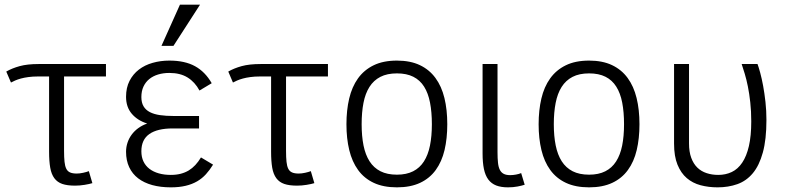

<svg xmlns="http://www.w3.org/2000/svg" viewBox="-20 -786 3362 821"><path d="M433.1 -459H253.9V-141.1Q253.9 -112.8 255.9 -94.2Q257.8 -75.7 263.4 -64.5Q269 -53.2 279.8 -48.6Q290.5 -43.9 308.1 -43.9Q320.3 -43.9 335.2 -47.1Q350.1 -50.3 359.9 -54.2L375 -2.9Q362.8 1 341.8 4.4Q320.8 7.8 300.8 7.8Q267.6 7.8 246.3 0.5Q225.1 -6.8 212.4 -23.9Q199.7 -41 194.8 -68.8Q189.9 -96.7 189.9 -137.2V-459H142.1Q119.6 -459 101.6 -456.5Q83.5 -454.1 69.3 -450.2Q55.2 -446.3 44.7 -441.7Q34.2 -437 26.9 -433.1L6.8 -480Q31.2 -494.1 64 -503.2Q96.7 -512.2 145 -512.2H433.1Z M891.1 -82Q877 -59.1 860.6 -41Q844.2 -22.9 822.8 -10.5Q801.3 2 773.7 8.5Q746.1 15.1 710.4 15.1Q666.5 15.1 631.1 5.4Q595.7 -4.4 570.8 -23.4Q545.9 -42.5 532.5 -71Q519 -99.6 519 -137.2Q519 -156.7 525.1 -175.5Q531.2 -194.3 543 -210.2Q554.7 -226.1 571.5 -238.3Q588.4 -250.5 609.4 -257.8Q568.4 -270.5 543.7 -299.3Q519 -328.1 519 -372.1Q519 -411.1 533.9 -440.2Q548.8 -469.2 574 -488.5Q599.1 -507.8 632.8 -517.3Q666.5 -526.9 704.1 -526.9Q770.5 -526.9 814 -502.9Q857.4 -479 885.3 -430.2L833 -398.9Q813.5 -435.1 782.2 -454.6Q751 -474.1 704.1 -474.1Q678.2 -474.1 656.2 -467.5Q634.3 -460.9 618.4 -448Q602.5 -435.1 593.5 -415.8Q584.5 -396.5 584.5 -371.1Q584.5 -347.2 593.8 -331.5Q603 -315.9 620.8 -306.6Q638.7 -297.4 664.3 -293.7Q689.9 -290 723.1 -290H831.1V-236.8H718.3Q652.8 -236.8 618.7 -212.9Q584.5 -189 584.5 -139.2Q584.5 -114.3 593.5 -95.5Q602.5 -76.7 619.1 -64Q635.7 -51.3 658.9 -44.7Q682.1 -38.1 710.4 -38.1Q733.9 -38.1 752.7 -43Q771.5 -47.9 786.9 -57.1Q802.2 -66.4 815.2 -80.3Q828.1 -94.2 839.4 -112.8ZM721.7 -589.8H670.4L749.5 -766.1H835.4Z M1382.3 -459H1203.1V-141.1Q1203.1 -112.8 1205.1 -94.2Q1207 -75.7 1212.6 -64.5Q1218.3 -53.2 1229 -48.6Q1239.7 -43.9 1257.3 -43.9Q1269.5 -43.9 1284.4 -47.1Q1299.3 -50.3 1309.1 -54.2L1324.2 -2.9Q1312 1 1291 4.4Q1270 7.8 1250 7.8Q1216.8 7.8 1195.6 0.5Q1174.3 -6.8 1161.6 -23.9Q1148.9 -41 1144 -68.8Q1139.2 -96.7 1139.2 -137.2V-459H1091.3Q1068.8 -459 1050.8 -456.5Q1032.7 -454.1 1018.6 -450.2Q1004.4 -446.3 993.9 -441.7Q983.4 -437 976.1 -433.1L956.1 -480Q980.5 -494.1 1013.2 -503.2Q1045.9 -512.2 1094.2 -512.2H1382.3Z M1892.6 -254.9Q1892.6 -193.8 1880.9 -144.3Q1869.1 -94.7 1843.3 -59.1Q1817.4 -23.4 1776.4 -4.2Q1735.4 15.1 1677.2 15.1Q1619.1 15.1 1578.1 -4.2Q1537.1 -23.4 1511.2 -59.1Q1485.4 -94.7 1473.4 -144.3Q1461.4 -193.8 1461.4 -254.9Q1461.4 -314.5 1473.1 -364.5Q1484.9 -414.6 1510.7 -450.7Q1536.6 -486.8 1577.6 -506.8Q1618.7 -526.9 1677.2 -526.9Q1734.4 -526.9 1775.1 -507.6Q1815.9 -488.3 1842 -452.6Q1868.2 -417 1880.4 -366.9Q1892.6 -316.9 1892.6 -254.9ZM1826.7 -254.9Q1826.7 -306.6 1818.8 -347.2Q1811 -387.7 1793.5 -415.5Q1775.9 -443.4 1747.3 -457.8Q1718.8 -472.2 1677.2 -472.2Q1635.3 -472.2 1606.4 -457.3Q1577.6 -442.4 1559.8 -414.3Q1542 -386.2 1534.2 -345.9Q1526.4 -305.7 1526.4 -254.9Q1526.4 -204.1 1534.4 -164.1Q1542.5 -124 1560.3 -96.2Q1578.1 -68.4 1606.9 -53.7Q1635.7 -39.1 1677.2 -39.1Q1717.8 -39.1 1746.3 -53.5Q1774.9 -67.9 1792.7 -95.7Q1810.5 -123.5 1818.6 -163.6Q1826.7 -203.6 1826.7 -254.9Z M2223.6 3.9Q2212.4 7.8 2193.1 11.5Q2173.8 15.1 2152.3 15.1Q2122.6 15.1 2101.8 7.1Q2081.1 -1 2068.1 -18.3Q2055.2 -35.6 2049.3 -63.2Q2043.5 -90.8 2043.5 -129.9V-512.2H2107.4V-134.8Q2107.4 -108.9 2109.4 -90.3Q2111.3 -71.8 2117.2 -60.1Q2123 -48.3 2133.8 -42.7Q2144.5 -37.1 2161.6 -37.1Q2173.8 -37.1 2186.8 -39.6Q2199.7 -42 2208.5 -45.9Z M2714.4 -254.9Q2714.4 -193.8 2702.6 -144.3Q2690.9 -94.7 2665 -59.1Q2639.2 -23.4 2598.1 -4.2Q2557.1 15.1 2499 15.1Q2440.9 15.1 2399.9 -4.2Q2358.9 -23.4 2333 -59.1Q2307.1 -94.7 2295.2 -144.3Q2283.2 -193.8 2283.2 -254.9Q2283.2 -314.5 2294.9 -364.5Q2306.6 -414.6 2332.5 -450.7Q2358.4 -486.8 2399.4 -506.8Q2440.4 -526.9 2499 -526.9Q2556.2 -526.9 2596.9 -507.6Q2637.7 -488.3 2663.8 -452.6Q2689.9 -417 2702.1 -366.9Q2714.4 -316.9 2714.4 -254.9ZM2648.4 -254.9Q2648.4 -306.6 2640.6 -347.2Q2632.8 -387.7 2615.2 -415.5Q2597.7 -443.4 2569.1 -457.8Q2540.5 -472.2 2499 -472.2Q2457 -472.2 2428.2 -457.3Q2399.4 -442.4 2381.6 -414.3Q2363.8 -386.2 2356 -345.9Q2348.1 -305.7 2348.1 -254.9Q2348.1 -204.1 2356.2 -164.1Q2364.3 -124 2382.1 -96.2Q2399.9 -68.4 2428.7 -53.7Q2457.5 -39.1 2499 -39.1Q2539.6 -39.1 2568.1 -53.5Q2596.7 -67.9 2614.5 -95.7Q2632.3 -123.5 2640.4 -163.6Q2648.4 -203.6 2648.4 -254.9Z M2862.3 -512.2H2926.3V-172.9Q2926.3 -136.7 2935.8 -111.1Q2945.3 -85.4 2961.9 -69.3Q2978.5 -53.2 3001.5 -45.7Q3024.4 -38.1 3051.3 -38.1Q3083 -38.1 3109.1 -50.5Q3135.3 -63 3153.8 -90.6Q3172.4 -118.2 3182.4 -161.6Q3192.4 -205.1 3192.4 -267.1Q3192.4 -311 3188.2 -348.4Q3184.1 -385.7 3178 -416Q3171.9 -446.3 3164.6 -470.5Q3157.2 -494.6 3151.4 -512.2H3219.2Q3224.1 -499 3230.7 -474.9Q3237.3 -450.7 3243.2 -418.9Q3249 -387.2 3253.2 -349.9Q3257.3 -312.5 3257.3 -272.9Q3257.3 -189.5 3241.9 -133.8Q3226.6 -78.1 3199 -45.2Q3171.4 -12.2 3132.8 1.5Q3094.2 15.1 3048.3 15.1Q3009.8 15.1 2975.8 6.1Q2941.9 -2.9 2916.7 -24.4Q2891.6 -45.9 2877 -81.8Q2862.3 -117.7 2862.3 -171.9Z"/></svg>

Font: Clear Sans Light
Style: Regular
Weight: 300
Foundry: Intel Corporation
Version: Version 1.00